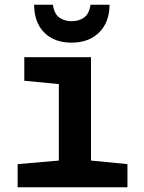

<svg xmlns="http://www.w3.org/2000/svg" viewBox="-20 -786 603 806"><path d="M54 0V-97L227 -112V-433L82 -447V-546H362V-112L515 -97V0ZM280 -607Q208 -607 166 -649Q124 -691 123 -766H202Q208 -727 229.5 -712Q251 -697 281 -697Q311 -697 332.5 -712Q354 -727 360 -766H440Q439 -692 396 -649.5Q353 -607 280 -607Z"/></svg>

Font: Noto Sans Mono SemiCondensed
Style: Bold
Weight: 700
Width: 4
Designer: Monotype Design Team
Foundry: Monotype Imaging Inc.
Version: Version 2.014